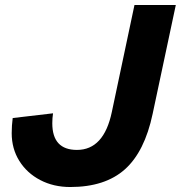

<svg xmlns="http://www.w3.org/2000/svg" viewBox="-20 -735 726 771"><path d="M31 -261 193 -280Q190 -261 190 -240Q190 -133 289 -133Q397 -133 429 -285L520 -715H686L593 -278Q561 -126 481.5 -55Q402 16 262 16Q195 16 141.5 -12Q88 -40 57.5 -89Q27 -138 27 -200Q27 -216 28 -231Q29 -246 31 -261Z"/></svg>

Font: Wix Madefor Text ExtraBold
Style: Italic
Weight: 800
Italic angle: -12°
Designer: Dalton Maag Ltd
Foundry: Dalton Maag Ltd
Version: Version 3.100